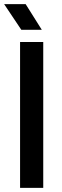

<svg xmlns="http://www.w3.org/2000/svg" viewBox="-26 -908 301 928"><path d="M71 0V-705H183V0ZM98 -888 176 -764H77L-6 -888Z"/></svg>

Font: TikTok Sans 24pt Medium
Style: Regular
Weight: 500
Version: Version 4.000